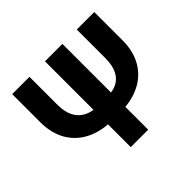

<svg xmlns="http://www.w3.org/2000/svg" viewBox="-162 -913 1119 1119"><g transform="rotate(-45 398.0 -353.5)"><path d="M736.6 -707V-475Q736.6 -384 698.9 -319.1Q661.2 -254.1 592.4 -220.2Q523.6 -186.2 431.7 -186.2H365.4Q273.9 -186.2 205.1 -220.2Q136.3 -254.1 98.1 -319.1Q59.9 -384 59.9 -475V-707H202.5V-475Q202.5 -419.1 221.8 -380.9Q241.1 -342.7 278.9 -323.2Q316.6 -303.7 371.4 -303.7H436.7Q487 -303.7 521.2 -320.7Q555.4 -337.7 573.9 -375.7Q592.4 -413.6 592.4 -475V-707ZM473.9 0H330.2V-707H473.9Z"/></g></svg>

Font: Pretendard GOV Variable
Style: Regular
Weight: 400
Designer: Base glyphs from Inter by Rasmus Andersson; Hangul glyphs from Noto Sans CJK(Source Han Sans) by Jang Soo-young and Kang
Foundry: Kil Hyung-jin
Version: Version 1.307;Glyphs 3.2 (3192)